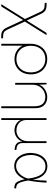

<svg xmlns="http://www.w3.org/2000/svg" viewBox="1164 -1723 802 3170"><g transform="rotate(90 1565.0 -138.0)"><path d="M437 154 311 -118 90 236Q86 243 78 243H57Q49 243 53 236L294 -149L178 -400Q158 -443 131 -459Q104 -475 49 -475H35Q27 -475 27 -483V-498Q27 -506 35 -506H57Q116 -506 149.5 -487Q183 -468 206 -419L319 -178L519 -499Q523 -506 531 -506H552Q560 -506 556 -499L336 -146L466 135Q488 181 511.5 196.5Q535 212 583 212H605Q613 212 613 220V235Q613 243 605 243H575Q524 243 492 223Q460 203 437 154Z M703 235V-244Q703 -320 733.5 -382.5Q764 -445 821.5 -481Q879 -517 956 -517Q1031 -517 1088 -482Q1145 -447 1176.5 -385.5Q1208 -324 1208 -247Q1208 -169 1176.5 -107.5Q1145 -46 1088 -11Q1031 24 956 24Q881 24 823 -11.5Q765 -47 734 -109V235Q734 243 726 243H711Q703 243 703 235ZM956 -8Q1020 -8 1070 -38Q1120 -68 1147.5 -122Q1175 -176 1175 -247Q1175 -318 1147 -372Q1119 -426 1069.5 -455.5Q1020 -485 956 -485Q892 -485 842 -455.5Q792 -426 764 -372Q736 -318 736 -247Q736 -176 764 -121.5Q792 -67 842 -37.5Q892 -8 956 -8Z M1583 -517Q1668 -517 1717 -465.5Q1766 -414 1766 -324V235Q1766 243 1757 243H1742Q1734 243 1734 235V-309Q1734 -485 1580 -485Q1534 -485 1487.5 -461.5Q1441 -438 1410 -390Q1379 -342 1379 -272V5Q1379 13 1371 13H1356Q1348 13 1348 5V-498Q1348 -506 1356 -506H1366Q1374 -506 1374 -498L1378 -385Q1404 -447 1462.5 -482Q1521 -517 1583 -517Z M2316 -108Q2298 -46 2246 -11Q2194 24 2133 24Q2073 24 2026 -4.5Q1979 -33 1961 -81V235Q1961 243 1953 243H1938Q1930 243 1930 235V-498Q1930 -506 1938 -506H1953Q1959 -506 1960 -503Q1961 -502 1961 -498V-174Q1961 -96 2010.5 -52Q2060 -8 2138 -8Q2178 -8 2218 -29Q2258 -50 2284.5 -94Q2311 -138 2311 -201V-498Q2311 -506 2319 -506H2334Q2342 -506 2342 -498V-108Q2342 -12 2447 -9Q2455 -9 2455 -1L2456 13Q2456 21 2448 21Q2316 17 2316 -108Z M2939 -145Q2910 -68 2854.5 -20Q2799 28 2721 28Q2651 28 2602 -11.5Q2553 -51 2529 -112.5Q2505 -174 2505 -239Q2505 -309 2528.5 -373Q2552 -437 2602 -478Q2652 -519 2728 -519Q2813 -519 2871 -454.5Q2929 -390 2946 -278Q2960 -392 2962 -498Q2962 -506 2970 -506H2987Q2995 -506 2995 -498Q2992 -426 2981.5 -340.5Q2971 -255 2960 -201Q2974 -119 2990 -77.5Q3006 -36 3027 -20.5Q3048 -5 3082 -4Q3090 -4 3090 4V19Q3090 27 3082 27Q3042 26 3017.5 13Q2993 0 2974.5 -36.5Q2956 -73 2939 -145ZM2730 -488Q2667 -488 2624 -453.5Q2581 -419 2560 -363Q2539 -307 2539 -242Q2539 -185 2558 -130.5Q2577 -76 2618.5 -39.5Q2660 -3 2724 -3Q2773 -3 2816 -32.5Q2859 -62 2888.5 -108Q2918 -154 2928 -202Q2912 -345 2862 -416.5Q2812 -488 2730 -488Z"/></g></svg>

Font: LINE Seed JP_TTF Thin
Style: Regular
Weight: 250
Designer: LY Corporation & Fontrix & Fontworks
Version: Version 1.008